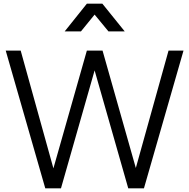

<svg xmlns="http://www.w3.org/2000/svg" viewBox="-20 -1019 1024 1039"><path d="M225 0 11 -745H92L269 -108L450 -745H535L715 -110L892 -745H973L759 0H674L492 -638L310 0ZM330 -849 450 -999H534L655 -849H567L492 -940L418 -849Z"/></svg>

Font: Kosmopol Plus Jakarta Sans
Style: Regular
Weight: 400
Designer: Gumpita Rahayu
Foundry: Tokotype
Version: Version 2.006